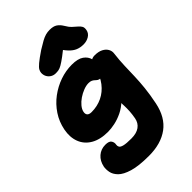

<svg xmlns="http://www.w3.org/2000/svg" viewBox="-304 -904 1267 1267"><g transform="rotate(-45 330.0 -270.0)"><path d="M298 256Q203 256 148 239.5Q93 223 68 197.5Q43 172 38 144.5Q33 117 37 95Q46 51 75.5 25.5Q105 0 146 0Q181 0 191 16.5Q201 33 197 51Q195 62 200.5 72Q206 82 228 87.5Q250 93 297 93Q345 93 373 73Q401 53 408 16Q414 -17 415.5 -43Q417 -69 416 -93.5Q415 -118 414 -146.5Q413 -175 416 -212L479 -205Q457 -159 424.5 -128Q392 -97 355.5 -79.5Q319 -62 283.5 -54.5Q248 -47 219 -47Q146 -47 98.5 -75Q51 -103 32.5 -152Q14 -201 26 -262Q38 -323 71 -372.5Q104 -422 151 -457Q198 -492 252.5 -511Q307 -530 363 -530Q419 -530 447.5 -510Q476 -490 484 -459Q492 -428 485 -395Q479 -366 463.5 -349Q448 -332 435 -332Q422 -332 414 -337Q406 -342 399 -349Q392 -356 382 -361Q372 -366 355 -366Q333 -366 307 -356Q281 -346 257.5 -330Q234 -314 218 -294.5Q202 -275 198 -256Q194 -237 203 -226.5Q212 -216 235 -216Q288 -216 333 -237.5Q378 -259 410.5 -301Q443 -343 455 -404Q462 -437 474.5 -452Q487 -467 513 -467Q549 -467 572 -455Q595 -443 605.5 -424Q616 -405 613 -385Q606 -327 604.5 -278Q603 -229 601.5 -181.5Q600 -134 594.5 -80Q589 -26 575 43Q553 151 482 203.5Q411 256 298 256ZM249 -564Q229 -564 213.5 -573.5Q198 -583 189.5 -599Q181 -615 182 -635Q183 -647 189.5 -659Q196 -671 218.5 -690Q241 -709 290 -742Q322 -762 344 -774Q366 -786 384 -791Q402 -796 422 -796Q456 -796 475 -783.5Q494 -771 508 -748Q524 -720 541 -704.5Q558 -689 571 -678Q584 -667 590.5 -655Q597 -643 593 -622Q588 -597 565 -583Q542 -569 513 -569Q483 -569 459 -579Q435 -589 412.5 -613Q390 -637 364 -679L436 -677Q386 -635 355 -612Q324 -589 305.5 -578.5Q287 -568 274.5 -566Q262 -564 249 -564Z"/></g></svg>

Font: Shantell Sans ExtraBold
Style: Italic
Weight: 800
Italic angle: -11°
Designer: Stephen Nixon, Anya Danilova, Shantell Martin
Foundry: Arrow Type
Version: Version 1.011;[c5ecc13dd]